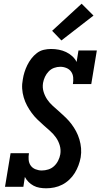

<svg xmlns="http://www.w3.org/2000/svg" viewBox="-20 -1007 542 1035"><path d="M229 8Q211 8 193.5 5Q176 2 161 -6Q146 -14 134 -26Q122 -38 114 -53L106 0H7L37 -181H136Q133 -163 134.5 -145.5Q136 -128 145.5 -114.5Q155 -101 171.5 -94.5Q188 -88 205 -88Q223 -88 240.5 -93.5Q258 -99 271.5 -111.5Q285 -124 293.5 -141Q302 -158 305 -175Q309 -200 302 -223.5Q295 -247 281.5 -266Q268 -285 250.5 -300.5Q233 -316 215.5 -331.5Q198 -347 181.5 -363Q165 -379 151 -398Q137 -417 126 -437.5Q115 -458 108 -481.5Q101 -505 99.5 -529.5Q98 -554 103 -579Q106 -599 112 -618Q118 -637 127 -655.5Q136 -674 149 -691Q162 -708 179 -721Q196 -734 216 -738.5Q236 -743 255 -743Q277 -743 297.5 -739Q318 -735 336 -726.5Q354 -718 369 -704.5Q384 -691 393 -673L403 -735H502L472 -554H373Q376 -572 374.5 -589.5Q373 -607 363.5 -620.5Q354 -634 338 -640.5Q322 -647 305 -647Q288 -647 271.5 -641Q255 -635 242.5 -622Q230 -609 222.5 -593Q215 -577 212 -560Q208 -535 215 -512Q222 -489 235 -470Q248 -451 265.5 -435.5Q283 -420 300.5 -404.5Q318 -389 334.5 -373Q351 -357 365 -338.5Q379 -320 390 -299.5Q401 -279 408 -255.5Q415 -232 417 -208Q419 -184 415 -159Q411 -137 403 -115.5Q395 -94 383 -74.5Q371 -55 353.5 -38.5Q336 -22 315.5 -11.5Q295 -1 273 3.5Q251 8 229 8ZM311 -789 261 -841 420 -987 484 -923Z"/></svg>

Font: Iosevka Slab
Style: Bold Italic
Weight: 700
Italic angle: -9°
Monospace: yes
Designer: Belleve Invis
Foundry: Belleve Invis
Version: Version 11.1.0; ttfautohint (v1.8.3)